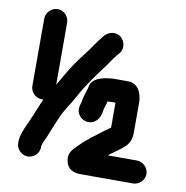

<svg xmlns="http://www.w3.org/2000/svg" viewBox="-86 -809 921 949"><g transform="rotate(10 375.0 -335.0)"><path d="M165 -41V-46C168 -62 174 -74 182 -90C196 -122 214 -171 230 -205C247 -245 272 -275 292 -313C326 -377 363 -427 404 -482C423 -507 434 -526 452 -549L466 -565C487 -590 480 -627 458 -646C433 -667 396 -660 377 -638L364 -622C354 -610 345 -598 337 -586C311 -546 280 -511 254 -472C229 -437 209 -397 185 -358V-669C185 -700 159 -727 128 -727C97 -727 70 -700 70 -669V-331C70 -300 97 -274 128 -274H135L125 -252C110 -218 93 -171 77 -139C66 -114 50 -78 50 -49V-41C50 -10 77 16 108 16C139 16 165 -10 165 -41ZM701 0C701 -31 674 -58 643 -58H496C517 -73 540 -90 560 -105L578 -121C596 -139 604 -161 604 -193V-339C604 -390 582 -436 531 -436H456C403 -432 346 -420 343 -366L342 -365C336 -348 328 -322 325 -305L323 -293C322 -288 319 -282 318 -276C304 -226 359 -186 402 -211C426 -225 434 -252 438 -283C438 -284 439 -287 441 -292C444 -300 446 -308 448 -316C448 -317 448 -319 449 -320C452 -320 456 -320 461 -321H489V-196C473 -184 453 -171 438 -158C425 -148 412 -139 399 -129C389 -119 377 -112 367 -102C348 -83 326 -66 312 -43C301 -25 302 0 312 22C322 45 347 57 379 57H643C674 57 701 31 701 0Z"/></g></svg>

Font: Electronic
Style: UltHv
Weight: 900
Version: Version 1.011